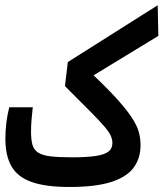

<svg xmlns="http://www.w3.org/2000/svg" viewBox="-20 -725 638 749"><path d="M251 4.4Q160.2 4.4 105.2 -14.4Q50.3 -33.2 25.6 -74.7Q1 -116.2 1 -183.6Q1 -213.4 4.6 -244.4Q8.3 -275.4 16.1 -306.6H107.9Q104.5 -278.3 102.8 -256.1Q101.1 -233.9 101.1 -211.4Q101.1 -178.7 106.9 -159.2Q112.8 -139.6 129.6 -129.2Q146.5 -118.7 178 -115Q209.5 -111.3 260.3 -111.3Q319.8 -111.3 354.2 -116.7Q388.7 -122.1 403.6 -134Q418.5 -146 418.5 -167Q418.5 -181.2 411.9 -195.8Q405.3 -210.4 386.2 -232.7Q367.2 -254.9 330.3 -292Q293.5 -329.1 233.4 -389.2L244.6 -482.9L595.2 -704.6L597.7 -585L282.7 -393.1L307.1 -466.8Q382.8 -397 427 -349.1Q471.2 -301.3 493.2 -267.8Q515.1 -234.4 521.7 -209.2Q528.3 -184.1 528.3 -159.2Q528.3 -107.9 501.5 -71.3Q474.6 -34.7 413.8 -15.1Q353 4.4 251 4.4Z"/></svg>

Font: Cascadia Mono Medium
Style: Regular
Weight: 500
Monospace: yes
Designer: Aaron Bell
Foundry: Saja Typeworks
Version: Version 2407.024